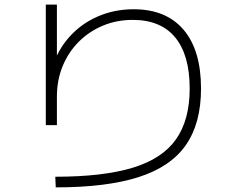

<svg xmlns="http://www.w3.org/2000/svg" viewBox="-20 -774 1040 830"><path d="M219 -10Q426 -10 554 -49Q682 -88 741 -172Q800 -256 800 -391Q800 -536 737.5 -612Q675 -688 554 -688Q484 -688 424.5 -663Q365 -638 320.5 -593.5Q276 -549 251 -488.5Q226 -428 226 -356V-233H178V-754H226V-478H204Q228 -556 279 -613.5Q330 -671 402 -702.5Q474 -734 558 -734Q698 -734 773.5 -645.5Q849 -557 849 -391Q849 -241 783.5 -147Q718 -53 579.5 -8.5Q441 36 221 36Z"/></svg>

Font: M PLUS 1 Thin Light
Style: Regular
Weight: 300
Version: Version 1.001